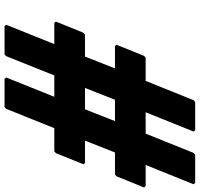

<svg xmlns="http://www.w3.org/2000/svg" viewBox="-37 -835 879 845"><g transform="rotate(90 402.5 -412.5)"><path d="M461 -347H367L419 -479H513ZM312 -212H406L321 0L327 7H451L459 0L544 -212H646L654 -219L703 -340L697 -347H599L651 -479H748L756 -486L805 -607L799 -614H706L791 -825L785 -832H661L653 -825L568 -614H474L559 -825L553 -832H429L421 -825L336 -614H234L226 -607L177 -486L183 -479H281L229 -347H132L124 -340L75 -219L81 -212H174L89 0L95 7H219L227 0Z"/></g></svg>

Font: Hussar Woodtype
Style: BlkObl
Weight: 900
Foundry: Cannot Into Space Fonts
Version: Version 1.07